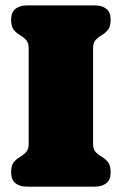

<svg xmlns="http://www.w3.org/2000/svg" viewBox="-20 -696 454 716"><path d="M327.1 -516.1V-159.7Q327.1 -138.7 336.9 -128.7Q346.7 -118.7 359.9 -111.1Q373 -103.5 382.8 -91.3Q392.6 -79.1 392.6 -53.2Q392.6 -25.4 376.5 -12.7Q360.4 0 334 0H80.1Q53.7 0 37.6 -12.7Q21.5 -25.4 21.5 -53.2Q21.5 -78.6 31.2 -90.8Q41 -103 54.2 -110.6Q67.4 -118.2 77.1 -128.4Q86.9 -138.7 86.9 -159.7V-516.1Q86.9 -537.1 77.1 -547.4Q67.4 -557.6 54.2 -565.2Q41 -572.8 31.2 -585Q21.5 -597.2 21.5 -622.6Q21.5 -650.4 37.6 -663.1Q53.7 -675.8 80.1 -675.8H334Q360.4 -675.8 376.5 -663.1Q392.6 -650.4 392.6 -622.6Q392.6 -597.2 382.8 -585Q373 -572.8 359.9 -565.2Q346.7 -557.6 336.9 -547.4Q327.1 -537.1 327.1 -516.1Z"/></svg>

Font: Caprasimo
Style: Regular
Weight: 400
Designer: The DocRepair Project, Phaedra Charles, Flavia Zimbardi
Foundry: Google
Version: Version 1.001